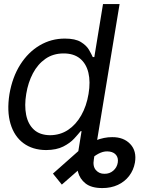

<svg xmlns="http://www.w3.org/2000/svg" viewBox="-20 -748 712 972"><path d="M399.4 -124H483.4L455.1 58.6Q448.7 94.2 465.6 113.3Q482.4 132.3 508.8 131.8Q534.7 132.3 553.5 116Q572.3 99.6 576.2 75.2Q579.6 52.7 568.8 38.1Q558.1 23.4 536.1 19.5Q511.7 15.6 489.3 25.1Q466.8 34.7 448.2 50.8L293 186.5L248 130.9L377 16.6Q417.5 -18.6 462.6 -36.4Q507.8 -54.2 547.9 -53.7Q606 -54.2 639.4 -18.8Q672.9 16.6 663.1 75.2Q656.2 113.3 633.8 142.6Q611.3 171.9 576.7 188Q542 204.1 498 204.1Q442.9 204.1 413.3 180.9Q383.8 157.7 374.8 122.3Q365.7 86.9 371.1 50.8ZM213.4 11.7Q145 11.2 98.6 -23.2Q52.2 -57.6 33.2 -121.3Q14.2 -185.1 27.8 -271.5Q42.5 -357.4 82.5 -420.7Q122.6 -483.9 180.9 -518.3Q239.3 -552.7 308.1 -552.7Q361.3 -552.7 389.6 -535.2Q418 -517.6 430.7 -495.4Q443.4 -473.1 449.7 -459H457.5L501.5 -727.5H585.4L465.3 0H384.3L397.9 -84H388.2Q376.5 -69.3 355.7 -46.6Q335 -23.9 300.5 -6.3Q266.1 11.2 213.4 11.7ZM233.9 -63.5Q284.7 -64 324.5 -90.3Q364.3 -116.7 391.1 -163.8Q418 -210.9 428.2 -272.5Q438.5 -334 427.5 -379.9Q416.5 -425.8 385 -451.7Q353.5 -477.5 302.2 -477.5Q249 -477.5 210 -450.2Q170.9 -422.9 146.5 -376.5Q122.1 -330.1 112.8 -272.5Q103 -214.4 112.3 -167Q121.6 -119.6 151.6 -91.8Q181.6 -64 233.9 -63.5Z"/></svg>

Font: Inter Tight
Style: Italic
Weight: 400
Italic angle: -9.39999°
Designer: Rasmus Andersson
Foundry: rsms
Version: Version 3.002